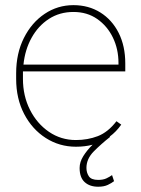

<svg xmlns="http://www.w3.org/2000/svg" viewBox="-20 -558 544 743"><path d="M273.9 9.8Q210 9.8 157.2 -23.9Q104.5 -57.6 73.5 -116.9Q42.5 -176.3 42.5 -252.9V-274.4Q42.5 -351.6 72.5 -411.1Q102.5 -470.7 152.8 -504.4Q203.1 -538.1 264.2 -538.1Q322.8 -538.1 368.2 -509.8Q413.6 -481.4 439.2 -430.7Q464.8 -379.9 464.8 -312.5V-281.7H68.8Q68.8 -278.3 68.8 -274.4V-252.9Q68.8 -187 95.9 -133.3Q123 -79.6 169.4 -47.9Q215.8 -16.1 273.9 -16.1Q319.3 -16.1 358.6 -31.2Q397.9 -46.4 430.7 -88.9L449.2 -75.7Q429.7 -47.9 404.3 -29.3L406.2 -28.3Q371.6 -1 343 27.8Q314.5 56.6 314.5 91.8Q314.5 109.9 323.7 124Q333 138.2 359.9 138.2Q379.4 138.2 392.1 132.1Q404.8 126 413.6 119.6L421.4 143.1Q412.1 150.4 397.2 157.5Q382.3 164.6 359.9 164.6Q327.1 164.6 307.6 146.7Q288.1 128.9 288.1 91.8Q288.1 68.8 302.5 45.9Q316.9 22.9 338.4 2Q308.6 9.8 273.9 9.8ZM264.2 -511.7Q210.9 -511.7 169.4 -484.9Q127.9 -458 102.3 -411.9Q76.7 -365.7 70.8 -308.1H438.5V-314.5Q438.5 -367.7 417 -412.4Q395.5 -457 356.4 -484.4Q317.4 -511.7 264.2 -511.7Z"/></svg>

Font: Vazirmatn RD Thin
Style: Regular
Weight: 100
Designer: Saber Rastikerdar
Foundry: Saber Rastikerdar
Version: Version 32.102